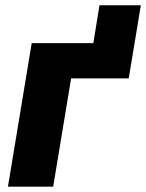

<svg xmlns="http://www.w3.org/2000/svg" viewBox="-20 -701 549 721"><path d="M330.6 -539.1 353.5 -681.2H508.8L485.4 -539.1ZM485.4 -539.1 463.4 -406.7H247.1L179.7 0H9.8L99.1 -539.1Z"/></svg>

Font: Inter 18pt ExtraBold
Style: Italic
Weight: 800
Italic angle: -9.3988°
Designer: Rasmus Andersson
Foundry: rsms
Version: Version 4.001;git-66647c0bb